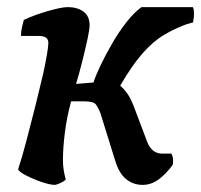

<svg xmlns="http://www.w3.org/2000/svg" viewBox="-20 -520 566 540"><path d="M135 0Q121 0 97.5 -8Q74 -16 53.5 -26.5Q33 -37 31 -44Q41 -74 53.5 -121Q66 -168 79 -220Q92 -272 102 -315Q108 -343 112 -366.5Q116 -390 116 -399Q116 -409 109.5 -414Q103 -419 87 -419H39Q39 -431 42 -444Q45 -457 47 -464Q61 -471 85 -479.5Q109 -488 133.5 -494Q158 -500 171 -500Q197 -500 214.5 -487.5Q232 -475 232 -449Q232 -438 226.5 -412Q221 -386 212.5 -352Q204 -318 194 -284L243 -288Q248 -305 262 -334.5Q276 -364 295 -397Q314 -430 336 -458Q358 -486 378 -500H522Q525 -497 525.5 -484.5Q526 -472 523 -457L505 -452Q472 -440 441.5 -422Q411 -404 381 -370Q351 -336 318 -279Q328 -271 339 -255.5Q350 -240 363 -203L394 -121Q407 -88 436 -88H462Q469 -76 466 -57Q451 -35 429 -17.5Q407 0 381 0Q355 0 335 -16Q315 -32 304 -68L262 -203Q255 -220 248.5 -227.5Q242 -235 215 -235H180Q168 -191 162.5 -147.5Q157 -104 157 -69Q157 -43 165 -15Q160 -10 150.5 -5.5Q141 -1 135 0Z"/></svg>

Font: Texturina 72pt 72pt ExtraBold
Style: Italic
Weight: 800
Italic angle: -11°
Designer: Guillermo Torres Carreño
Foundry: Omnibus-Type
Version: Version 1.002; ttfautohint (v1.8.3)